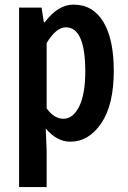

<svg xmlns="http://www.w3.org/2000/svg" viewBox="-20 -584 540 810"><path d="M60.5 205.1V-551.8H155.3L165 -490.2H168.9Q224.6 -564.5 290 -564.5Q372.1 -564.5 416 -491.7Q460 -418.9 460 -285.2Q460 -141.6 407.2 -64Q354.5 13.7 276.4 13.7Q219.7 13.7 172.9 -42L176.8 49.8V205.1ZM339.8 -282.2Q339.8 -468.8 257.8 -468.8Q216.8 -468.8 176.8 -402.3V-127Q208 -83 248 -83Q288.1 -83 314 -134.8Q339.8 -186.5 339.8 -282.2Z"/></svg>

Font: GenEi Gothic M SemiBold
Style: Regular
Weight: 500
Designer: o_tamon (Modified); [Source Han Sans]
Ryoko NISHIZUKA  (kana & ideographs); Paul D. Hunt (Latin, Greek & Cyrillic); Wenl
Version: Version 1.1a;Original Version 1.004